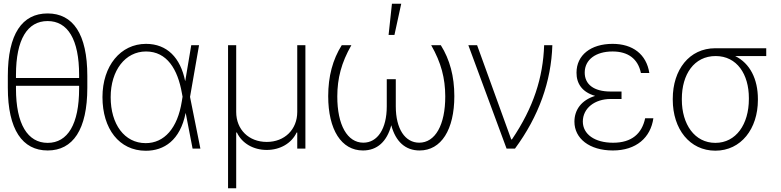

<svg xmlns="http://www.w3.org/2000/svg" viewBox="-20 -784 4118 1013"><path d="M440.7 -383.5C440.7 -604.8 365.1 -713.1 231.2 -713.1C96.9 -713.1 21.3 -604.8 21.3 -383.5V-321.4C21.3 -99.8 98.4 9.9 231.5 9.9C364.7 9.9 440.7 -99.8 440.7 -321.4ZM64.3 -372.5V-388.8C64.3 -576.3 124.6 -672.9 231.2 -672.9C337.4 -672.9 397.4 -576.3 397.4 -388.8V-372.5ZM397.4 -316.4C397.4 -128.9 337.4 -30.2 231.5 -30.2C126.1 -30.2 64.3 -128.9 64.3 -316.4V-331.3H397.4Z M748.6 11.4C845.9 11.7 930.4 -44 959.2 -187.1H959.9L996.1 0H1037.3L982.6 -272.7L1030.2 -545.5H989L957.4 -356.9H956.7C932.2 -479 861.5 -552.6 750.4 -552.6C615.8 -552.6 520.6 -436.1 520.6 -271.7C520.6 -104.4 609 11 748.6 11.4ZM943.2 -273.8 939.3 -249.6C916.9 -107.2 846.6 -28.8 748.6 -28.8C636.4 -28.8 563.9 -128.9 563.9 -271.3C563.9 -412.6 641 -512.4 750.4 -512.4C860.8 -512.4 917.6 -418.7 939.6 -293Z M1183.2 209.2H1226.2V-84.9H1229.8C1256.7 -27.7 1316.8 7.1 1387.4 7.1C1457.7 7.1 1518.1 -27.7 1545.1 -84.9H1548.3V0H1591.3V-545.5H1548.3V-193.5C1548.3 -100.9 1481.9 -35.2 1387.4 -35.2C1292.6 -35.2 1226.2 -100.5 1226.2 -193.5V-545.5H1183.2Z M1783 -545.5C1735.4 -469.8 1711.6 -380.7 1711.6 -277C1711.6 -99.8 1780.9 9.9 1894.9 9.9C1969.8 9.9 2021.3 -36.6 2044.4 -123.2C2067.5 -36.6 2119 9.9 2193.9 9.9C2307.9 9.9 2377.1 -99.8 2377.1 -277C2377.1 -380.7 2353.3 -469.8 2305.8 -545.5H2255C2307.9 -453.1 2328.8 -370.7 2329.2 -275.9C2329.5 -123.9 2275.9 -31.2 2191.8 -31.2C2117.2 -31.2 2068.2 -104 2068.2 -222.7V-366.1H2020.6V-222.7C2020.6 -104 1971.6 -31.2 1897 -31.2C1812.9 -31.2 1759.2 -123.9 1759.6 -275.9C1759.9 -370.7 1780.9 -453.1 1833.8 -545.5ZM2030.2 -599.8H2061.1L2096.9 -764.2H2047.9Z M2652.7 0H2697.1C2822.8 -170.5 2888.5 -355.1 2894.2 -545.5H2850.9C2845.2 -375.4 2795.1 -217 2681.1 -48.7H2677.2L2497.2 -545.5H2451Z M3259.2 -290.1V-301.1H3201.3C3112.9 -301.1 3064.3 -339.1 3065 -402.3C3065.7 -469.1 3122.9 -512.4 3212 -512.4C3293 -512.4 3345.9 -474.4 3361.5 -398.8H3405.9C3390.6 -497.9 3318.2 -552.6 3212 -552.6C3097.7 -552.6 3021.7 -493.6 3021.7 -400.6C3021.3 -343.8 3050.8 -297.9 3120 -278.1C3047.2 -255.7 3010.7 -204.2 3010.7 -142C3010.7 -53.6 3089.5 9.9 3213.4 9.9C3337 9.9 3413 -58.2 3427.2 -160.2H3383.9C3366.8 -79.5 3313.6 -30.9 3214.8 -30.9C3117.5 -30.9 3055.4 -76 3055 -142.4C3055 -213.4 3118.3 -261.7 3201.3 -261.7H3259.2Z M3529.5 -258.2C3529.5 -102.6 3619.3 11 3754.3 11C3889.9 11 3978.7 -104.8 3978.7 -256.7V-261.4C3978.7 -366.8 3937.1 -449.9 3858.7 -488.3H4022.7V-529.5H3753.9C3616.5 -529.5 3529.5 -415.5 3529.5 -262.8ZM3577.4 -262.8C3577.4 -391 3641.7 -488.3 3755.7 -488.3C3868.6 -488.3 3931.1 -391.7 3931.1 -266.7V-261.4C3931.1 -128.6 3863.6 -30.2 3754.3 -30.2C3644.9 -30.2 3577.4 -128.2 3577.4 -258.2Z"/></svg>

Font: Karasuma Gothic
Style: Thin
Weight: 200
Designer: Rasmus Andersson / Ryoko Ishizuka
Foundry: rsms
Version: Version 1.00